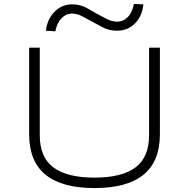

<svg xmlns="http://www.w3.org/2000/svg" viewBox="-20 -947 961 975"><path d="M460 8Q294 8 211 -60Q128 -128 128 -265V-705H182V-260Q182 -148 251.5 -96.5Q321 -45 460 -45Q598 -45 667.5 -96.5Q737 -148 737 -260V-705H792V-265Q792 -128 709 -60Q626 8 460 8ZM261 -788 213 -791Q220 -850 257 -887.5Q294 -925 347 -925Q387 -925 421.5 -906Q456 -887 476 -875Q493 -866 520.5 -851.5Q548 -837 574 -837Q606 -837 629 -860.5Q652 -884 660 -927L708 -925Q702 -864 665 -827.5Q628 -791 574 -791Q533 -791 499.5 -809.5Q466 -828 446 -838Q427 -848 400 -863Q373 -878 346 -878Q315 -878 292 -854Q269 -830 261 -788Z"/></svg>

Font: Nunito Sans 7pt Expanded ExtraLight
Style: Regular
Weight: 250
Width: 7
Designer: Vernon Adams
Foundry: Vernon Adams
Version: Version 3.101;gftools[0.9.27]